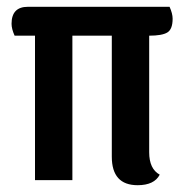

<svg xmlns="http://www.w3.org/2000/svg" viewBox="-20 -530 542 565"><path d="M419 -425V-82Q419 -33 450 -16Q434 15 385 15Q309 15 309 -69V-425H193V0H83V-425H23Q14 -445 14 -460Q14 -510 62 -510H479Q488 -490 488 -475Q488 -444 472.5 -434.5Q457 -425 419 -425Z"/></svg>

Font: Sansita
Style: Regular
Weight: 400
Designer: Pablo Cosgaya
Foundry: Omnibus-Type
Version: Version 1.006;hotconv 1.0.109;makeotfexe 2.5.65596